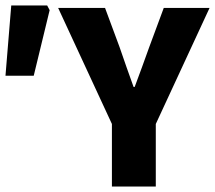

<svg xmlns="http://www.w3.org/2000/svg" viewBox="-22 -680 784 700"><path d="M386 0V-228L190 -651H361L414 -508Q427 -471 439 -436Q451 -401 465 -363H469Q483 -401 496 -436Q509 -471 522 -508L575 -651H742L546 -228V0ZM-2 -404 19 -660H150L159 -643L101 -404Z"/></svg>

Font: Source Sans 3 ExtraBold
Style: Regular
Weight: 800
Designer: Paul D. Hunt
Foundry: Adobe
Version: Version 3.052;hotconv 1.1.0;makeotfexe 2.6.0